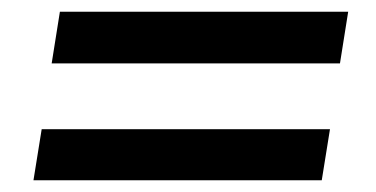

<svg xmlns="http://www.w3.org/2000/svg" viewBox="-20 -451 640 327"><path d="M68 -343 82 -431H573L559 -343ZM37 -144 51 -231H542L528 -144Z"/></svg>

Font: Mulish ExtraLight
Style: Italic
Weight: 200
Italic angle: -9°
Designer: Vernon Adams
Foundry: Vernon Adams
Version: Version 3.603